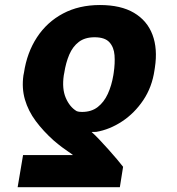

<svg xmlns="http://www.w3.org/2000/svg" viewBox="-20 -573 715 776"><path d="M464.4 183.6H51.3L73.2 53.7H274.9Q268.1 47.9 256.8 40.5Q245.6 33.2 231 22.2Q216.3 11.2 197.3 -4.9Q154.8 -43 124.5 -83.7Q94.2 -124.5 80.8 -170.4Q67.4 -216.3 74.7 -268.6L76.7 -278.3Q88.9 -360.4 129.4 -422.1Q169.9 -483.9 234.6 -518.3Q299.3 -552.7 383.8 -552.7Q468.3 -552.7 521.5 -521.2Q574.7 -489.7 596.2 -432.9Q617.7 -376 606 -299.8L604.5 -290Q594.7 -221.2 559.1 -168.2Q523.4 -115.2 473.4 -82.3Q423.3 -49.3 369.1 -40Q367.2 -40 361.6 -39.8Q356 -39.6 350.1 -39.6Q364.3 -27.3 382.1 -8.3Q399.9 10.7 418.7 31.5Q437.5 52.2 452.9 70.8Q468.3 89.4 477.5 101.1ZM438 -268.6 439.5 -278.3Q445.3 -316.9 442.9 -349.6Q440.4 -382.3 422.1 -402.3Q403.8 -422.4 362.3 -422.4Q323.2 -422.4 298.6 -403.6Q273.9 -384.8 260 -352.3Q246.1 -319.8 239.7 -278.3L237.8 -268.6Q230 -214.4 245.8 -177.5Q261.7 -140.6 289.6 -124Q294.4 -122.1 300 -121.3Q305.7 -120.6 311.5 -120.6Q349.6 -120.6 375 -140.4Q400.4 -160.2 415.8 -193.8Q431.2 -227.5 438 -268.6Z"/></svg>

Font: Inter 24pt ExtraBold
Style: Italic
Weight: 800
Italic angle: -9.3988°
Designer: Rasmus Andersson
Foundry: rsms
Version: Version 4.001;git-66647c0bb